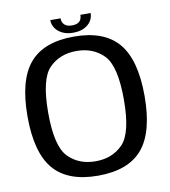

<svg xmlns="http://www.w3.org/2000/svg" viewBox="-86 -853 827 932"><g transform="rotate(-10 327.0 -387.0)"><path d="M323 5Q472 5 541.8 -77Q611.5 -159 611.5 -337.5Q611.5 -515.5 541.8 -598Q472 -680.5 323 -680.5Q173.5 -680.5 104 -598Q34.5 -515.5 34.5 -337.5Q34.5 -159 104.2 -77Q174 5 323 5ZM323 -66Q240 -66 188.2 -119.5Q136.5 -173 136.5 -337.5Q136.5 -503 188.2 -556.2Q240 -609.5 323 -609.5Q406 -609.5 457.8 -556.2Q509.5 -503 509.5 -337.5Q509.5 -173 457.8 -119.5Q406 -66 323 -66ZM324 -699.5Q356 -699.5 378.2 -710.5Q400.5 -721.5 412 -739.5Q423.5 -757.5 423.5 -779H373Q373 -766.5 368.5 -756.8Q364 -747 353.2 -741.2Q342.5 -735.5 324 -735.5Q307 -735.5 296.2 -741.2Q285.5 -747 280.2 -756.8Q275 -766.5 275 -779H224.5Q224.5 -757.5 236.5 -739.5Q248.5 -721.5 270.8 -710.5Q293 -699.5 324 -699.5Z"/></g></svg>

Font: Anybody UltraCondensed Thin
Style: Regular
Weight: 400
Version: Version 1.111